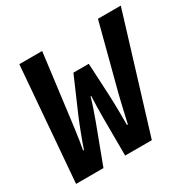

<svg xmlns="http://www.w3.org/2000/svg" viewBox="-147 -801 950 949"><g transform="rotate(-30 328.5 -326.5)"><path d="M25.1 0 78.1 -652.7H208.4L161.4 -284.1Q158.7 -260.6 154.6 -231.5Q150.5 -202.4 146.2 -174.3Q141.9 -146.3 137.8 -125.4H142.5Q148.4 -142.8 155.9 -163.8Q163.4 -184.7 171.8 -206.6Q180.2 -228.5 188.2 -248.8Q196.2 -269 202.8 -284.6L288.6 -482.7H376.3L385.9 -296.9Q387.2 -278.9 387.5 -249.1Q387.8 -219.2 388.5 -186.5Q389.2 -153.9 388.5 -126.6H393.8Q397.2 -142.2 401.9 -162.8Q406.7 -183.4 411.8 -205.7Q416.9 -227.9 421.9 -248.9Q426.9 -269.8 431.1 -286.2L526.9 -652.7H657.2L457.5 0H305.2L304.5 -213.3Q304.7 -244.5 305.2 -278.5Q305.7 -312.4 307.2 -339.1H303.6Q295.9 -311.4 284.5 -278Q273.1 -244.5 261.5 -213.3L181.4 0Z"/></g></svg>

Font: SourceCodeVF
Style: Italic
Weight: 200
Italic angle: -11°
Monospace: yes
Designer: Paul D. Hunt, Teo Tuominen
Foundry: Adobe
Version: Version 1.026;hotconv 1.1.0;makeotfexe 2.6.0